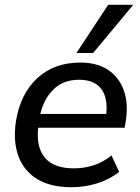

<svg xmlns="http://www.w3.org/2000/svg" viewBox="-20 -775 586 804"><path d="M34 0ZM279 9Q192 9 136 -25Q80 -59 57 -121.5Q34 -184 47 -269Q66 -383 136.5 -448Q207 -513 316 -513Q387 -513 433 -482Q479 -451 498.5 -396.5Q518 -342 507 -270L502 -240H140Q131 -158 168.5 -114Q206 -70 290 -70Q331 -70 371 -82.5Q411 -95 447 -124L479 -55Q438 -23 386 -7Q334 9 279 9ZM311 -441Q245 -441 204 -400.5Q163 -360 149 -298H425Q432 -367 403 -404Q374 -441 311 -441ZM300 -553 433 -755H538L370 -553Z"/></svg>

Font: Winston Medium
Style: Italic
Weight: 500
Italic angle: -9°
Designer: Original fonts by Vernon Adams / Changes by Cristiano Sobral
Foundry: Original fonts by Vernon Adams / Changes by Cristiano Sobral
Version: Version 2.503;July 17, 2020;FontCreator 13.0.0.2655 64-bit